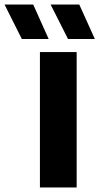

<svg xmlns="http://www.w3.org/2000/svg" viewBox="-108 -824 437 844"><path d="M67.5 0V-595H229V0ZM191 -652.5 114.5 -804H240.5L309 -652.5ZM-12 -652.5 -88 -804H38L106 -652.5Z"/></svg>

Font: Encode Sans SC Condensed Thin
Style: Bold
Weight: 700
Version: Version 3.002